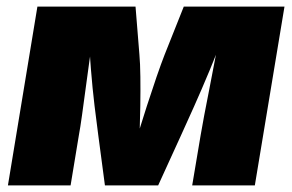

<svg xmlns="http://www.w3.org/2000/svg" viewBox="-20 -559 882 579"><path d="M3.9 0 92.8 -539.1H388.7L400.4 -394.5Q402.8 -368.2 403.3 -327.1Q403.8 -286.1 403.1 -239.5Q402.3 -192.9 400.9 -149.2Q399.4 -105.5 397.5 -73.2H372.6Q380.9 -105 394.3 -148.7Q407.7 -192.4 422.9 -239.3Q438 -286.1 452.1 -327.1Q466.3 -368.2 476.6 -394.5L534.2 -539.1H837.9L748.5 0H559.6L585 -150.9Q588.9 -174.3 595.9 -211.4Q603 -248.5 611.6 -292.2Q620.1 -335.9 628.4 -379.6Q636.7 -423.3 642.6 -460H655.3Q636.7 -405.8 612.3 -347.2Q587.9 -288.6 564.7 -236.8Q541.5 -185.1 525.9 -150.9L457 0H296.4L276.4 -150.9Q271.5 -187.5 265.1 -240Q258.8 -292.5 254.2 -350.3Q249.5 -408.2 249 -460H262.2Q256.3 -423.3 250.2 -379.6Q244.1 -335.9 238.3 -292.2Q232.4 -248.5 227.3 -211.4Q222.2 -174.3 217.8 -150.9L192.9 0Z"/></svg>

Font: Inter 18pt Black
Style: Italic
Weight: 900
Italic angle: -9.3988°
Designer: Rasmus Andersson
Foundry: rsms
Version: Version 4.001;git-66647c0bb